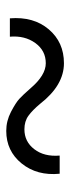

<svg xmlns="http://www.w3.org/2000/svg" viewBox="168 -562 218 593"><g transform="rotate(90 276.5 -265.0)"><path d="M383.8 -175.8Q353 -175.8 325 -190.4Q296.9 -205.1 284.9 -216.1Q272.9 -227.1 252 -251Q211.9 -297.9 174.8 -297.9Q135.7 -297.9 112.3 -265.4Q88.9 -232.9 92.8 -187H36.1Q30.3 -260.3 70.1 -307.1Q109.9 -354 174.8 -354Q242.7 -354 299.8 -280.8Q319.8 -256.8 336.9 -244.4Q354 -231.9 378.9 -231.9Q417 -231.9 440.4 -262.5Q463.9 -293 460 -340.8H516.1Q522.9 -271 484.4 -223.4Q445.8 -175.8 383.8 -175.8Z"/></g></svg>

Font: Oakes Grotesk
Style: Medium Italic
Weight: 500
Designer: Samuel Oakes
Foundry: Samuel Oakes
Version: Version 1.0 | wf-rip DC20170320